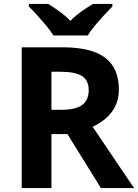

<svg xmlns="http://www.w3.org/2000/svg" viewBox="-20 -954 700 974"><path d="M298 -714Q444 -714 513.5 -661Q583 -608 583 -500Q583 -451 564.5 -414.5Q546 -378 515.5 -352.5Q485 -327 450 -311L660 0H492L322 -274H241V0H90V-714ZM287 -590H241V-397H290Q365 -397 397.5 -422Q430 -447 430 -496Q430 -547 395.5 -568.5Q361 -590 287 -590ZM251 -774Q237 -797 214.5 -824Q192 -851 168.5 -877Q145 -903 126 -921V-934H225Q251 -918 281 -896.5Q311 -875 337 -848Q363 -875 394 -896.5Q425 -918 451 -934H550V-921Q532 -903 508 -877Q484 -851 461.5 -824Q439 -797 425 -774Z"/></svg>

Font: Noto Sans Sora Sompeng
Style: Bold
Weight: 700
Designer: Monotype Design Team. David Williams.
Foundry: Monotype Imaging Inc.
Version: Version 2.101